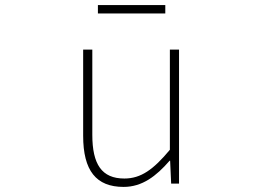

<svg xmlns="http://www.w3.org/2000/svg" viewBox="-20 -722 1040 755"><path d="M466 13C539 13 594 -29 647 -90H649L653 0H684V-527H648V-133C583 -55 534 -20 469 -20C380 -20 343 -76 343 -192V-527H307V-188C307 -51 358 13 466 13ZM365 -669H630V-702H365Z"/></svg>

Font: Harano Aji Gothic CN ExtraLight
Style: Regular
Weight: 250
Foundry: Masamichi Hosoda
Version: HaranoAjiGothicCN-ExtraLight version 20230610;ttx 4.39.4